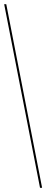

<svg xmlns="http://www.w3.org/2000/svg" viewBox="-20 -780 222 921"><path d="M172 121H182L10 -760H0Z"/></svg>

Font: Noto Serif Display ExtraCondensed Black
Style: Regular
Weight: 900
Width: 2
Designer: Monotype Design Team
Foundry: Monotype Imaging Inc.
Version: Version 2.009